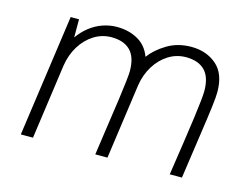

<svg xmlns="http://www.w3.org/2000/svg" viewBox="-77 -649 1021 777"><g transform="rotate(15 433.5 -260.5)"><path d="M62 0 134 -511H169V-435Q188 -462 213 -481.5Q238 -501 267 -511Q296 -521 326 -521Q376 -521 414 -499.5Q452 -478 468 -434Q493 -468 537 -494.5Q581 -521 638 -521Q701 -521 743.5 -484.5Q786 -448 786 -371Q786 -352 781 -310.5Q776 -269 765 -194.5Q754 -120 737 0H686Q698 -80 707 -141Q716 -202 722 -246.5Q728 -291 731 -319.5Q734 -348 734 -361Q734 -420 706.5 -447.5Q679 -475 628 -475Q588 -475 554.5 -454Q521 -433 498.5 -396.5Q476 -360 469 -314L425 0H374Q384 -72 393 -132.5Q402 -193 408.5 -240Q415 -287 418.5 -318Q422 -349 422 -361Q422 -420 394.5 -447.5Q367 -475 316 -475Q276 -475 242.5 -454Q209 -433 186.5 -396.5Q164 -360 157 -314L113 0Z"/></g></svg>

Font: Chivo Medium Thin
Style: Italic
Weight: 250
Italic angle: -8.05°
Version: Version 2.002